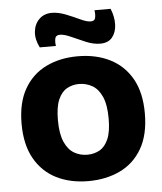

<svg xmlns="http://www.w3.org/2000/svg" viewBox="-54 -791 720 852"><g transform="rotate(-5 306.5 -365.0)"><path d="M306 14Q225 14 163.5 -17Q102 -48 67 -110Q32 -172 32 -265Q32 -358 67 -419.5Q102 -481 164 -511.5Q226 -542 306 -542Q387 -542 449 -511Q511 -480 546 -418.5Q581 -357 581 -264Q581 -169 545 -107Q509 -45 446.5 -15.5Q384 14 306 14ZM311 -103Q341 -103 365.5 -116.5Q390 -130 404.5 -163Q419 -196 419 -254Q419 -316 403 -352Q387 -388 360 -403.5Q333 -419 301 -419Q272 -419 247.5 -405.5Q223 -392 208.5 -359Q194 -326 194 -267Q194 -206 210 -170Q226 -134 252.5 -118.5Q279 -103 311 -103ZM411 -589Q381 -589 347.5 -603Q314 -617 284.5 -630.5Q255 -644 236 -644Q217 -644 214 -628.5Q211 -613 214 -596H142Q123 -633 126.5 -667Q130 -701 152 -722.5Q174 -744 208 -744Q237 -744 270 -731Q303 -718 331.5 -704.5Q360 -691 377 -691Q396 -691 398.5 -707.5Q401 -724 398 -739H470Q485 -703 484 -668.5Q483 -634 465 -611.5Q447 -589 411 -589Z"/></g></svg>

Font: Bricolage Grotesque 10pt ExtraBold
Style: Regular
Weight: 800
Designer: Mathieu Triay
Foundry: Atelier Triay
Version: Version 1.000; ttfautohint (v1.8.4.7-5d5b);gftools[0.9.32]